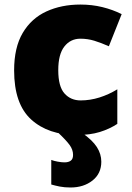

<svg xmlns="http://www.w3.org/2000/svg" viewBox="-20 -583 579 843"><path d="M317.9 9.8Q191.9 9.8 116.9 -58.3Q42 -126.5 42 -273.9Q42 -374.5 79.8 -438.5Q117.7 -502.4 183.6 -532.7Q249.5 -563 333 -563Q383.8 -563 429.4 -551.8Q475.1 -540.5 514.2 -521L458 -379.9Q423.8 -395 394.3 -404.1Q364.7 -413.1 333 -413.1Q289.6 -413.1 262.7 -378.9Q235.8 -344.7 235.8 -274.9Q235.8 -203.1 263.2 -172.6Q290.5 -142.1 334 -142.1Q375.5 -142.1 416.7 -155Q458 -168 495.1 -190.9V-39.1Q460.9 -16.6 418 -3.4Q375 9.8 317.9 9.8ZM300.8 97.2Q300.8 74.2 285.4 53.2Q270 32.2 235.8 0H339.8Q385.7 32.2 405.3 62.7Q424.8 93.3 424.8 127Q424.8 179.2 386 209.7Q347.2 240.2 290 240.2Q263.2 240.2 242.4 236.1Q221.7 231.9 205.1 227.1V119.1Q215.8 123.5 233.2 126.7Q250.5 129.9 263.2 129.9Q280.3 129.9 290.5 122.6Q300.8 115.2 300.8 97.2Z"/></svg>

Font: Open Sans ExtraBold
Style: Regular
Weight: 800
Designer: Monotype Design Team
Foundry: Monotype Imaging Inc.
Version: Version 3.003; ttfautohint (v1.8.4)